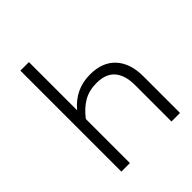

<svg xmlns="http://www.w3.org/2000/svg" viewBox="-192 -803 921 921"><g transform="rotate(-45 268.5 -342.5)"><path d="M496 -249V0H438V-247Q438 -314 407.5 -349.5Q377 -385 314 -385Q264 -385 226.5 -363.5Q189 -342 156 -299V0H98V-685H156V-358Q221 -436 321 -436Q405 -436 450.5 -386.5Q496 -337 496 -249Z"/></g></svg>

Font: Fira Sans Condensed Light
Style: Regular
Weight: 300
Width: 3
Designer: bBox Type GmbH & Carrois Corporate GbR & Edenspiekermann AG
Foundry: bBox Type GmbH & Carrois Corporate GbR & Edenspiekermann AG
Version: Version 4.301